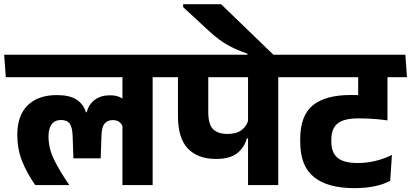

<svg xmlns="http://www.w3.org/2000/svg" viewBox="-44 -910 2020 944"><path d="M706.5 -568H558V0H706.5ZM527 -530.5H796L788 -641H519ZM-15.5 -530.5H745L737 -641H-23.5ZM236 -442.5Q143 -442.5 92 -392.2Q41 -342 41 -247Q41 -178 64.2 -119Q87.5 -60 129 0H295.5V-2Q249 -69.5 221.8 -125.2Q194.5 -181 194.5 -239Q194.5 -278 210 -299Q225.5 -320 256 -320Q286 -320 298.8 -302Q311.5 -284 313 -244L317 -131.5H451L455 -244Q456 -285.5 470.5 -302.5Q485 -319.5 510.5 -319.5Q531.5 -319.5 544 -309.2Q556.5 -299 562 -280.5L570 -413.5Q558.5 -427.5 540.2 -434.5Q522 -441.5 496 -441.5Q453 -441.5 422.8 -419.8Q392.5 -398 382.5 -358H378.5Q366 -398.5 332 -420.5Q298 -442.5 236 -442.5Z M1324 -568H1175.5V0H1324ZM1144.5 -530.5H1413.5L1405.5 -641H1136.5ZM757 -530.5H1405.5L1398 -641H749ZM1018.5 -128.5Q1086 -128.5 1121.8 -156.5Q1157.5 -184.5 1169.5 -229.5H1185L1177.5 -323Q1170.5 -291 1144.8 -271.2Q1119 -251.5 1074.5 -251.5Q1027 -251.5 1003.5 -275.2Q980 -299 980 -358.5V-568.5H831V-339Q831 -230.5 879.8 -179.5Q928.5 -128.5 1018.5 -128.5Z M856.5 -889.5V-875L957.5 -781.5Q985.5 -755 1009.2 -735Q1033 -715 1057.2 -699.5Q1081.5 -684 1109.2 -671.2Q1137 -658.5 1172.5 -646V-618H1307V-634.5Q1292 -649 1265.8 -674.2Q1239.5 -699.5 1207.8 -730.2Q1176 -761 1144 -791.8Q1112 -822.5 1085.5 -848.2Q1059 -874 1043 -889.5Z M1678.5 -530.5H1947L1939 -641H1670.5ZM1861 -568H1717.5V-467.5H1861ZM1378.5 -530.5H1957L1949 -641H1370ZM1717 -361.5 1861 -322.5V-570H1717ZM1874.5 -21 1883 -148.5Q1848.5 -130.5 1804.5 -119.5Q1760.5 -108.5 1715 -108.5Q1647 -108.5 1616 -133.8Q1585 -159 1585 -213V-222.5Q1585 -278 1616 -303Q1647 -328 1719 -328Q1742.5 -328 1764.5 -327Q1786.5 -326 1810 -324Q1833.5 -322 1861 -318V-428Q1812.5 -436 1769.8 -439.5Q1727 -443 1682 -443Q1556 -443 1494 -392.2Q1432 -341.5 1432 -225.5V-212Q1432 -94 1499.5 -39.5Q1567 15 1697.5 15Q1752.5 15 1797.2 5.8Q1842 -3.5 1874.5 -21Z"/></svg>

Font: Anek Devanagari Medium
Style: Bold
Weight: 700
Version: Version 1.003